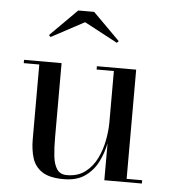

<svg xmlns="http://www.w3.org/2000/svg" viewBox="-51 -726 693 782"><g transform="rotate(5 296.0 -335.0)"><path d="M269.5 -634.5 134.5 -562 127.5 -569.5 237.5 -679.5H302.5L412.5 -569.5L405.5 -562ZM493.5 -13.5H557V0H403.5V-151Q395.5 -111 377 -74.2Q358.5 -37.5 325 -13.8Q291.5 10 238 10Q180 10 150 -9.8Q120 -29.5 109.2 -63.5Q98.5 -97.5 98.5 -141V-446.5H35V-460H188.5V-154.5Q188.5 -112.5 192.2 -79.2Q196 -46 209 -26.8Q222 -7.5 249.5 -7.5Q294.5 -7.5 324.5 -30.5Q354.5 -53.5 371.8 -89.2Q389 -125 396.2 -164.2Q403.5 -203.5 403.5 -236V-446.5H333V-460H493.5Z"/></g></svg>

Font: Bodoni* 16
Style: Regular
Weight: 400
Version: Version 2.2